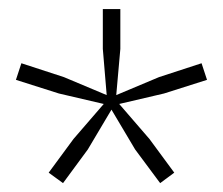

<svg xmlns="http://www.w3.org/2000/svg" viewBox="-20 -828 490 422"><path d="M242 -599.5 308.5 -522.5 363 -448.5 332 -425.5 277 -499.5 225 -587 173 -499.5 118.5 -425.5 87 -448.5 141.5 -522.5 208 -599.5 109.5 -622.5 15 -652.5 27 -689 120.5 -658.5 214.5 -619 206 -720.5V-808H244.5V-720.5L235.5 -619L329.5 -658.5L423 -689L435 -652.5L340.5 -622.5Z"/></svg>

Font: Encode Sans Semi Expanded ExLight
Style: Regular
Weight: 275
Width: 6
Designer: Multiple Designers
Foundry: Impallari Type
Version: Version 2.000